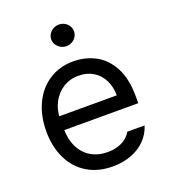

<svg xmlns="http://www.w3.org/2000/svg" viewBox="-136 -828 824 937"><g transform="rotate(-20 276.5 -359.5)"><path d="M42.1 -261Q42.1 -341.9 72.2 -404.7Q102.2 -467.5 156.6 -502.4Q211 -537.3 281.8 -537.3Q342.2 -537.3 394.2 -510.7Q446.1 -484.1 478.6 -424.7Q511 -365.3 511 -272.1V-236.9H100.1V-308.7H425.4Q425.4 -352.9 407.8 -388.1Q390.2 -423.3 357.7 -443Q325.3 -462.7 282.5 -462.7Q235.8 -462.7 200.4 -439.6Q165.1 -416.4 145.7 -378.3Q126.4 -340.1 126.4 -296.3V-247.9Q126.4 -189.6 146.8 -148.3Q167.1 -107 204.1 -85.3Q241 -63.5 290.1 -63.5Q320.4 -63.5 345 -71.5Q369.5 -79.4 386.2 -93.2Q403 -107 413 -124.3H502.8Q490.3 -83.9 461 -53.3Q431.6 -22.8 387.6 -5.9Q343.6 11 290.1 11Q214.4 11 158.3 -22.8Q102.2 -56.6 72.2 -118.3Q42.1 -179.9 42.1 -261ZM218.2 -674Q218.2 -689.2 226.5 -702.3Q234.8 -715.5 248.3 -722.7Q261.7 -730 277.6 -730Q293.2 -730 306.8 -722.7Q320.4 -715.5 328.4 -702.3Q336.3 -689.2 336.3 -674Q336.3 -658.8 328.4 -646.1Q320.4 -633.3 306.8 -625.7Q293.2 -618.1 277.6 -618.1Q261.7 -618.1 248.3 -625.7Q234.8 -633.3 226.5 -646.1Q218.2 -658.8 218.2 -674Z"/></g></svg>

Font: Pretendard Variable
Style: Regular
Weight: 400
Designer: Base glyphs from Inter by Rasmus Andersson; Hangul glyphs from Noto Sans CJK(Source Han Sans) by Jang Soo-young and Kang
Foundry: Kil Hyung-jin
Version: Version 1.100;FEAKit 1.0